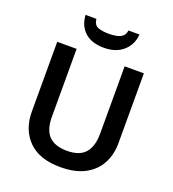

<svg xmlns="http://www.w3.org/2000/svg" viewBox="-164 -1056 1075 1191"><g transform="rotate(20 373.5 -460.5)"><path d="M659 -252Q659 -178 627.5 -118.5Q596 -59 532 -24.5Q468 10 370 10Q231 10 159 -62.5Q87 -135 87 -254V-714H215V-267Q215 -179 255 -139Q295 -99 374 -99Q457 -99 494.5 -142.5Q532 -186 532 -268V-714H659ZM551 -931Q546 -863 498 -820.5Q450 -778 371 -778Q289 -778 244 -819.5Q199 -861 195 -931H267Q271 -890 300 -880Q329 -870 372 -870Q397 -870 420 -874.5Q443 -879 459 -892Q475 -905 478 -931Z"/></g></svg>

Font: Noto Sans Kannada SemiBold
Style: Regular
Weight: 600
Designer: Jelle Bosma - Monotype Design Team
Foundry: Monotype Imaging Inc.
Version: Version 2.005; ttfautohint (v1.8.4.7-5d5b)